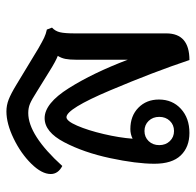

<svg xmlns="http://www.w3.org/2000/svg" viewBox="-26 -576 610 598"><g transform="rotate(-90 279.0 -277.0)"><path d="M492 -420Q481 -410 477.5 -395Q474 -380 474 -349V-64Q474 8 391 8Q354 -103 296.5 -239Q239 -375 213 -375Q201 -375 186.5 -341.5Q172 -308 160.5 -259Q149 -210 146 -169Q160 -176 176 -176Q217 -176 242.5 -151Q268 -126 268 -87Q268 -45 239 -18.5Q210 8 164 8Q120 8 94 -19Q68 -46 68 -101Q68 -157 85.5 -239Q103 -321 135 -382Q167 -443 210 -443Q256 -443 303.5 -367.5Q351 -292 392 -184V-345Q392 -365 394.5 -378Q397 -391 404 -402Q388 -408 356 -428L293 -467Q268 -483 255 -488.5Q242 -494 226 -494Q157 -494 61 -388Q36 -401 36 -424Q36 -452 68 -484.5Q100 -517 146.5 -539.5Q193 -562 231 -562Q250 -562 268 -555Q286 -548 314 -531L428 -462Q449 -450 460.5 -444.5Q472 -439 486 -436ZM170 -132Q151 -132 138.5 -119Q126 -106 126 -86Q126 -66 138.5 -53Q151 -40 170 -40Q189 -40 201.5 -53Q214 -66 214 -86Q214 -106 201.5 -119Q189 -132 170 -132Z"/></g></svg>

Font: Thasadith
Style: Bold
Weight: 700
Designer: Cadson Demak Co.,Ltd.
Foundry: Cadson Demak Co.,Ltd.
Version: Version 1.000; ttfautohint (v1.6)